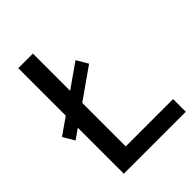

<svg xmlns="http://www.w3.org/2000/svg" viewBox="-228 -846 952 952"><g transform="rotate(-45 248.0 -370.0)"><path d="M175.5 -89H507.5V0H73V-322.5L20.5 -285.5L-15 -345.5L73 -407V-740H175.5V-479L302 -567.5L337 -507.5L175.5 -394Z"/></g></svg>

Font: Encode Sans Semi Condensed Medium
Style: Regular
Weight: 500
Width: 4
Designer: Multiple Designers
Foundry: Impallari Type
Version: Version 2.000